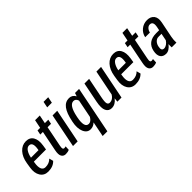

<svg xmlns="http://www.w3.org/2000/svg" viewBox="59 -1684 2809 2809"><g transform="rotate(-45 1464.0 -279.5)"><path d="M312 -334.5Q332 -461.9 258.3 -461.9Q221.2 -461.9 193.4 -420.9Q165.5 -379.9 152.8 -314.5H308.6ZM189 9.8Q106.9 9.8 65.9 -55.2Q24.9 -120.1 41.5 -222.7L53.7 -299.8Q71.3 -409.2 129.9 -473.6Q188.5 -538.1 269.5 -538.1Q350.1 -538.1 385.3 -477.1Q420.4 -416 403.8 -312L393.1 -243.7H141.6L138.2 -222.7Q126 -149.4 142.6 -107.4Q159.2 -65.4 207 -64.9Q283.7 -64.9 332.5 -115.7L349.6 -52.2Q292 9.8 189 9.8Z M595.7 -67.9Q612.3 -67.9 628.4 -73.2L625 -5.4Q594.7 9.8 550.8 9.8Q506.3 9.8 484.9 -26.4Q463.4 -62.5 480 -143.1L542.5 -457.5H488.3L502.4 -528.3H556.6L583 -659.7H680.2L653.8 -528.3H725.1L710.9 -457.5H639.6L577.1 -143.1Q567.9 -98.1 573.7 -83Q579.6 -67.9 595.7 -67.9Z M937.5 -667H841.3L860.4 -761.7H956.5ZM804.2 0H708L813.5 -528.3H909.7Z M1240.7 -407.7Q1223.1 -461.9 1177.7 -461.9Q1092.3 -461.9 1053.2 -267.6L1050.8 -257.3Q1012.2 -64.9 1102.5 -64.9Q1147.5 -64.9 1184.6 -126.5ZM1065.9 10.3Q994.6 10.3 962.4 -65.4Q930.2 -141.1 954.1 -257.3L956.5 -267.6Q983.9 -405.3 1033.7 -471.7Q1083.5 -538.1 1161.1 -538.1Q1226.6 -538.1 1260.7 -476.1L1277.8 -528.3H1361.8L1215.8 203.1H1118.7L1165 -29.8L1163.6 -30.8Q1121.6 10.3 1065.9 10.3Z M1540 -66.9Q1600.1 -66.9 1641.1 -132.8L1720.2 -528.3H1816.9L1711.4 0H1626L1632.3 -61L1631.3 -61.5Q1577.6 9.8 1503.4 9.8Q1441.4 9.8 1414.6 -44.9Q1387.7 -99.6 1411.1 -216.3L1473.1 -528.3H1569.8L1507.3 -215.3Q1489.3 -126.5 1498.5 -96.7Q1507.8 -66.9 1540 -66.9Z M2119.1 -334.5Q2139.2 -461.9 2065.4 -461.9Q2028.3 -461.9 2000.5 -420.9Q1972.7 -379.9 1960 -314.5H2115.7ZM1996.1 9.8Q1914.1 9.8 1873 -55.2Q1832 -120.1 1848.6 -222.7L1860.8 -299.8Q1878.4 -409.2 1937 -473.6Q1995.6 -538.1 2076.7 -538.1Q2157.2 -538.1 2192.4 -477.1Q2227.5 -416 2210.9 -312L2200.2 -243.7H1948.7L1945.3 -222.7Q1933.1 -149.4 1949.7 -107.4Q1966.3 -65.4 2014.2 -64.9Q2090.8 -64.9 2139.6 -115.7L2156.7 -52.2Q2099.1 9.8 1996.1 9.8Z M2402.8 -67.9Q2419.4 -67.9 2435.5 -73.2L2432.1 -5.4Q2401.9 9.8 2357.9 9.8Q2313.5 9.8 2292 -26.4Q2270.5 -62.5 2287.1 -143.1L2349.6 -457.5H2295.4L2309.6 -528.3H2363.8L2390.1 -659.7H2487.3L2460.9 -528.3H2532.2L2518.1 -457.5H2446.8L2384.3 -143.1Q2375 -98.1 2380.9 -83Q2386.7 -67.9 2402.8 -67.9Z M2661.1 -66.4Q2688.5 -66.4 2716.8 -85.9Q2744.1 -105.5 2762.7 -134.8L2784.7 -245.6H2721.2Q2684.6 -245.6 2657.2 -216.3Q2629.9 -187 2622.1 -145.5Q2605 -66.4 2661.1 -66.4ZM2734.9 -307.1H2797.4L2808.1 -361.3Q2828.1 -463.9 2759.8 -463.9Q2731 -463.9 2708 -439.5Q2685.1 -415 2677.7 -378.4L2580.6 -378.9Q2593.8 -448.2 2648.4 -493.2Q2703.1 -538.1 2775.9 -538.1Q2848.6 -538.1 2885.3 -492.2Q2921.9 -446.3 2905.3 -360.4L2856 -115.2Q2844.2 -55.7 2847.7 0H2750Q2749 -19.5 2749 -35.2Q2749 -50.8 2750.5 -64.9L2749.5 -65.4Q2690.9 9.8 2628.4 9.8Q2565.4 9.8 2538.1 -32.2Q2510.7 -74.2 2525.9 -150.4Q2541 -226.6 2593.8 -267.1Q2646.5 -307.1 2734.9 -307.1Z"/></g></svg>

Font: RobotoCondensed-Italic
Style: Italic
Weight: 400
Designer: Google
Version: Version 1.200311; 2013